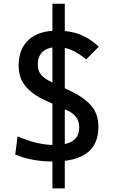

<svg xmlns="http://www.w3.org/2000/svg" viewBox="-20 -870 626 1046"><path d="M265.6 156.2V-849.6H333V156.2ZM269 9.8Q210 9.8 158.4 0.2Q106.9 -9.3 63 -28.3L75.7 -127Q129.4 -104 179.4 -92Q229.5 -80.1 276.9 -80.1Q345.2 -80.1 378.4 -104Q411.6 -127.9 411.6 -176.8Q411.6 -238.8 348.1 -267.6L228 -322.3Q157.2 -354.5 119.4 -399.9Q81.5 -445.3 81.5 -512.7Q81.5 -603.5 136.2 -653.3Q190.9 -703.1 291 -703.1Q360.8 -703.1 414.6 -682.6Q468.3 -662.1 518.1 -615.7L449.7 -546.4Q406.7 -581.5 369.4 -597.4Q332 -613.3 291.5 -613.3Q241.2 -613.3 213.6 -589.1Q186 -564.9 186 -517.6Q186 -483.9 204.1 -462.6Q222.2 -441.4 257.3 -424.8L358.9 -377Q436 -340.8 476.1 -295.4Q516.1 -250 516.1 -178.7Q516.1 -84.5 454.8 -37.4Q393.6 9.8 269 9.8Z"/></svg>

Font: Cascadia Code
Style: Regular
Weight: 400
Designer: Aaron Bell
Foundry: Saja Typeworks
Version: Version 2404.023